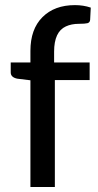

<svg xmlns="http://www.w3.org/2000/svg" viewBox="-20 -750 392 770"><path d="M200 0H102V-428L49 -434.5Q23 -440 23 -459.5V-499.5H102V-546Q102 -633 150.2 -681.2Q198.5 -729.5 280.5 -729.5Q314.5 -729.5 344 -719.5L341.5 -670.5Q340.5 -659.5 330.8 -657Q321 -654.5 296.5 -654.5Q266.5 -654.5 244 -644Q197 -622.5 197 -543V-499.5H339.5V-429H200Z"/></svg>

Font: Verano Sans Medium
Style: Regular
Weight: 500
Designer: Lukasz Dziedzic with Adam Twardoch and Botio Nikoltchev
Foundry: tyPoland Lukasz Dziedzic
Version: Version 3.001;December 28, 2019;FontCreator 12.0.0.2547 64-b